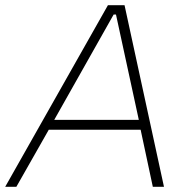

<svg xmlns="http://www.w3.org/2000/svg" viewBox="-53 -720 710 740"><path d="M-33 0H10L135 -220H489L536 0H579L427 -700H363ZM156 -258 385 -664H394L482 -258Z"/></svg>

Font: Fixel Display ExtraLight
Style: Italic
Weight: 200
Italic angle: -10°
Designer: AlfaBravo + MacPaw
Foundry: Kyrylo Tkachov, Marchela Mozhyna, Serhii Makarenko, Maria Weinstein, Zakhar Kryvoshyya
Version: Version 1.210;Glyphs 3.2 (3217)